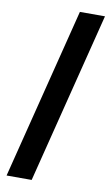

<svg xmlns="http://www.w3.org/2000/svg" viewBox="-110 -905 671 1153"><g transform="rotate(10 225.0 -329.0)"><path d="M17 193 280 -851H433L170 193Z"/></g></svg>

Font: Noto Sans Tamil UI ExtraCondensed Black
Style: Regular
Weight: 900
Width: 2
Designer: Jelle Bosma - Monotype Design Team
Foundry: Monotype Imaging Inc.
Version: Version 2.004; ttfautohint (v1.8.4.7-5d5b)